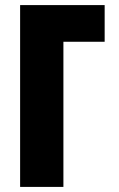

<svg xmlns="http://www.w3.org/2000/svg" viewBox="-20 -734 466 754"><path d="M59 0V-714H391V-570H229V0Z"/></svg>

Font: Noto Sans ExtraCondensed Black
Style: Regular
Weight: 900
Width: 2
Designer: Monotype Design Team
Foundry: Monotype Imaging Inc.
Version: Version 2.013; ttfautohint (v1.8.4.7-5d5b)